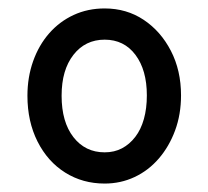

<svg xmlns="http://www.w3.org/2000/svg" viewBox="-20 -920 494 455"><path d="M228 -485Q176 -485 134.5 -511Q93 -537 69 -584.5Q45 -632 45 -693Q45 -737 58.5 -775Q72 -813 96.5 -841Q121 -869 154.5 -884.5Q188 -900 228 -900Q280 -900 320.5 -873Q361 -846 385 -799.5Q409 -753 409 -694Q409 -649 395 -611Q381 -573 356.5 -544.5Q332 -516 299 -500.5Q266 -485 228 -485ZM228 -559Q251 -559 269 -568.5Q287 -578 300.5 -595.5Q314 -613 321 -638Q328 -663 328 -694Q328 -754 301 -790Q274 -826 228 -826Q205 -826 186.5 -817Q168 -808 154 -790Q140 -772 133 -748Q126 -724 126 -693Q126 -631 154 -595Q182 -559 228 -559Z"/></svg>

Font: Playwrite GB J
Style: Regular
Weight: 400
Designer: Veronika Burian, José Scaglione
Foundry: TypeTogether
Version: Version 1.002